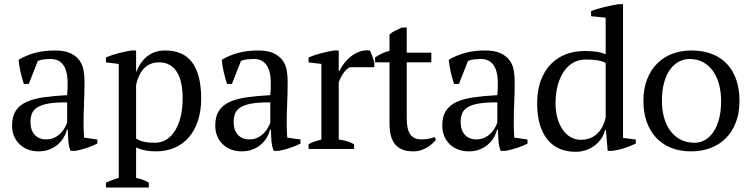

<svg xmlns="http://www.w3.org/2000/svg" viewBox="-20 -692 3482 892"><path d="M368.2 -117.2Q368.2 -97.7 368.9 -83.3Q369.6 -68.8 370.6 -52.7L432.1 -43.9V-24.9Q410.2 -13.7 382.8 -4.6Q355.5 4.4 330.6 8.8H307.6Q299.3 -12.2 297.4 -36.6Q295.4 -61 294.4 -90.3H290.5Q286.6 -72.3 276.4 -54.2Q266.1 -36.1 249.5 -21.5Q232.9 -6.8 210.2 2.2Q187.5 11.2 159.2 11.2Q132.3 11.2 109.6 2.4Q86.9 -6.3 70.6 -22.2Q54.2 -38.1 45.2 -60.1Q36.1 -82 36.1 -108.9Q36.1 -150.4 52.7 -176.5Q69.3 -202.6 101.6 -217.8Q133.8 -232.9 181.6 -239.7Q229.5 -246.6 292 -250Q295.4 -288.1 293.9 -319.1Q292.5 -350.1 283.7 -372.1Q274.9 -394 258.3 -406Q241.7 -418 214.8 -418Q202.1 -418 186.8 -416.5Q171.4 -415 155.8 -409.2L113.8 -302.2H90.8Q82 -329.1 75.4 -357.7Q68.8 -386.2 66.4 -414.1Q100.1 -434.6 141.8 -446Q183.6 -457.5 234.9 -457.5Q280.3 -457.5 307.4 -444.6Q334.5 -431.6 349.1 -411.4Q363.8 -391.1 368.2 -365.7Q372.6 -340.3 372.6 -315.4Q372.6 -262.2 370.4 -212.6Q368.2 -163.1 368.2 -117.2ZM194.8 -44.4Q217.3 -44.4 234.4 -53.2Q251.5 -62 263.2 -74.5Q274.9 -86.9 282 -100.3Q289.1 -113.8 292 -122.6V-216.3Q239.7 -216.8 206.8 -211.2Q173.8 -205.6 154.8 -194.1Q135.7 -182.6 128.7 -165.3Q121.6 -147.9 121.6 -125.5Q121.6 -86.9 141.4 -65.7Q161.1 -44.4 194.8 -44.4Z M671.4 179.2H472.2V156.2Q488.3 149.4 502.9 143.8Q517.6 138.2 531.7 134.8V-395L472.2 -402.3V-425.3Q501.5 -437.5 531.5 -445.1Q561.5 -452.6 589.8 -457.5H612.3V-357.4H612.8Q621.6 -379.9 634 -398.2Q646.5 -416.5 663.1 -429.7Q679.7 -442.9 700.4 -450.2Q721.2 -457.5 747.1 -457.5Q787.1 -457.5 818.1 -444.8Q849.1 -432.1 870.6 -404.8Q892.1 -377.4 903.3 -335Q914.6 -292.5 914.6 -233.4Q914.6 -176.8 899.7 -131.3Q884.8 -85.9 857.4 -54.2Q830.1 -22.5 791.3 -5.6Q752.4 11.2 705.1 11.2Q689 11.2 676.5 10Q664.1 8.8 653.3 6.6Q642.6 4.4 632.8 1Q623 -2.4 612.3 -6.8V134.8Q626.5 137.2 640.6 142.1Q654.8 147 671.4 156.2ZM718.8 -402.3Q696.8 -402.3 679.4 -395Q662.1 -387.7 648.9 -374Q635.7 -360.4 626.7 -341.3Q617.7 -322.3 612.3 -298.3V-48.3Q627.9 -38.6 647.9 -33.7Q668 -28.8 700.7 -28.8Q730.5 -28.8 754.2 -44.2Q777.8 -59.6 794.4 -86.9Q811 -114.3 819.8 -151.6Q828.6 -189 828.6 -233.4Q828.6 -270 822.8 -301Q816.9 -332 803.7 -354.5Q790.5 -377 769.5 -389.6Q748.5 -402.3 718.8 -402.3Z M1312 -117.2Q1312 -97.7 1312.7 -83.3Q1313.5 -68.8 1314.5 -52.7L1376 -43.9V-24.9Q1354 -13.7 1326.7 -4.6Q1299.3 4.4 1274.4 8.8H1251.5Q1243.2 -12.2 1241.2 -36.6Q1239.3 -61 1238.3 -90.3H1234.4Q1230.5 -72.3 1220.2 -54.2Q1210 -36.1 1193.4 -21.5Q1176.8 -6.8 1154.1 2.2Q1131.3 11.2 1103 11.2Q1076.2 11.2 1053.5 2.4Q1030.8 -6.3 1014.4 -22.2Q998 -38.1 989 -60.1Q980 -82 980 -108.9Q980 -150.4 996.6 -176.5Q1013.2 -202.6 1045.4 -217.8Q1077.6 -232.9 1125.5 -239.7Q1173.3 -246.6 1235.8 -250Q1239.3 -288.1 1237.8 -319.1Q1236.3 -350.1 1227.5 -372.1Q1218.8 -394 1202.1 -406Q1185.5 -418 1158.7 -418Q1146 -418 1130.6 -416.5Q1115.2 -415 1099.6 -409.2L1057.6 -302.2H1034.7Q1025.9 -329.1 1019.3 -357.7Q1012.7 -386.2 1010.3 -414.1Q1043.9 -434.6 1085.7 -446Q1127.4 -457.5 1178.7 -457.5Q1224.1 -457.5 1251.2 -444.6Q1278.3 -431.6 1293 -411.4Q1307.6 -391.1 1312 -365.7Q1316.4 -340.3 1316.4 -315.4Q1316.4 -262.2 1314.2 -212.6Q1312 -163.1 1312 -117.2ZM1138.7 -44.4Q1161.1 -44.4 1178.2 -53.2Q1195.3 -62 1207 -74.5Q1218.8 -86.9 1225.8 -100.3Q1232.9 -113.8 1235.8 -122.6V-216.3Q1183.6 -216.8 1150.6 -211.2Q1117.7 -205.6 1098.6 -194.1Q1079.6 -182.6 1072.5 -165.3Q1065.4 -147.9 1065.4 -125.5Q1065.4 -86.9 1085.2 -65.7Q1105 -44.4 1138.7 -44.4Z M1605 -379.9Q1600.1 -377.4 1593.5 -372.1Q1586.9 -366.7 1580.1 -358.2Q1573.2 -349.6 1566.4 -337.6Q1559.6 -325.7 1553.7 -309.6V-43.9Q1571.8 -41.5 1589.4 -36.6Q1606.9 -31.7 1625 -22V0H1413.6V-22Q1430.7 -31.2 1444.8 -35.6Q1459 -40 1473.1 -43.9V-395L1413.6 -402.3V-425.3Q1443.4 -437.5 1473.4 -445.1Q1503.4 -452.6 1531.2 -457.5H1553.7V-362.8H1557.1Q1565.4 -380.4 1579.3 -398.4Q1593.3 -416.5 1611.6 -430.7Q1629.9 -444.8 1651.9 -452.6Q1673.8 -460.4 1698.2 -457.5Q1704.1 -446.3 1709 -432.6Q1713.9 -418.9 1718.8 -403.3V-379.9Z M1722.7 -425.3Q1738.8 -436 1754.2 -443.4Q1769.5 -450.7 1789.6 -456.1V-532.2Q1800.8 -542 1816.2 -549.6Q1831.5 -557.1 1847.2 -564H1869.6V-447.3H1983.9V-402.3H1869.6V-143.1Q1869.6 -89.4 1886.5 -66.9Q1903.3 -44.4 1937.5 -44.4Q1954.1 -44.4 1968.3 -46.9Q1982.4 -49.3 1999 -55.2L2005.4 -42Q1998.5 -34.2 1988.5 -24.9Q1978.5 -15.6 1965.3 -7.6Q1952.1 0.5 1935.8 5.9Q1919.4 11.2 1898.9 11.2Q1845.2 11.2 1817.4 -19.5Q1789.6 -50.3 1789.6 -117.7V-402.3H1722.7Z M2366.7 -117.2Q2366.7 -97.7 2367.4 -83.3Q2368.2 -68.8 2369.1 -52.7L2430.7 -43.9V-24.9Q2408.7 -13.7 2381.3 -4.6Q2354 4.4 2329.1 8.8H2306.2Q2297.9 -12.2 2295.9 -36.6Q2293.9 -61 2293 -90.3H2289.1Q2285.2 -72.3 2274.9 -54.2Q2264.6 -36.1 2248 -21.5Q2231.4 -6.8 2208.7 2.2Q2186 11.2 2157.7 11.2Q2130.9 11.2 2108.2 2.4Q2085.4 -6.3 2069.1 -22.2Q2052.7 -38.1 2043.7 -60.1Q2034.7 -82 2034.7 -108.9Q2034.7 -150.4 2051.3 -176.5Q2067.9 -202.6 2100.1 -217.8Q2132.3 -232.9 2180.2 -239.7Q2228 -246.6 2290.5 -250Q2293.9 -288.1 2292.5 -319.1Q2291 -350.1 2282.2 -372.1Q2273.4 -394 2256.8 -406Q2240.2 -418 2213.4 -418Q2200.7 -418 2185.3 -416.5Q2169.9 -415 2154.3 -409.2L2112.3 -302.2H2089.4Q2080.6 -329.1 2074 -357.7Q2067.4 -386.2 2064.9 -414.1Q2098.6 -434.6 2140.4 -446Q2182.1 -457.5 2233.4 -457.5Q2278.8 -457.5 2305.9 -444.6Q2333 -431.6 2347.7 -411.4Q2362.3 -391.1 2366.7 -365.7Q2371.1 -340.3 2371.1 -315.4Q2371.1 -262.2 2368.9 -212.6Q2366.7 -163.1 2366.7 -117.2ZM2193.4 -44.4Q2215.8 -44.4 2232.9 -53.2Q2250 -62 2261.7 -74.5Q2273.4 -86.9 2280.5 -100.3Q2287.6 -113.8 2290.5 -122.6V-216.3Q2238.3 -216.8 2205.3 -211.2Q2172.4 -205.6 2153.3 -194.1Q2134.3 -182.6 2127.2 -165.3Q2120.1 -147.9 2120.1 -125.5Q2120.1 -86.9 2139.9 -65.7Q2159.7 -44.4 2193.4 -44.4Z M2791.5 -88.4Q2786.6 -68.8 2774.9 -50.5Q2763.2 -32.2 2745.6 -18.1Q2728 -3.9 2704.8 4.6Q2681.6 13.2 2653.8 13.2Q2614.3 13.2 2581.5 -0.2Q2548.8 -13.7 2525.4 -41.3Q2502 -68.8 2488.8 -111.1Q2475.6 -153.3 2475.6 -211.4Q2475.6 -272 2492.4 -317.6Q2509.3 -363.3 2538.8 -393.8Q2568.4 -424.3 2608.6 -439.7Q2648.9 -455.1 2696.3 -455.1Q2712.9 -455.1 2726.1 -454.3Q2739.3 -453.6 2750.5 -451.9Q2761.7 -450.2 2772.2 -447.3Q2782.7 -444.3 2793.9 -440.4V-609.9L2726.1 -616.7V-640.1Q2738.8 -645.5 2754.4 -650.1Q2770 -654.8 2786.6 -658.9Q2803.2 -663.1 2819.8 -666.5Q2836.4 -669.9 2852.1 -672.4H2874.5V-51.3L2933.6 -43.9V-24.9Q2907.7 -12.7 2880.1 -3.7Q2852.5 5.4 2825.7 8.8H2803.2L2794.9 -88.4ZM2678.2 -42.5Q2702.1 -42.5 2721.4 -50Q2740.7 -57.6 2755.1 -71.5Q2769.5 -85.4 2779.3 -104.7Q2789.1 -124 2793.9 -147.5V-399.4Q2778.3 -408.2 2755.6 -411.9Q2732.9 -415.5 2700.2 -415.5Q2669.9 -415.5 2644.5 -401.6Q2619.1 -387.7 2600.6 -361.3Q2582 -335 2571.5 -297.1Q2561 -259.3 2561 -211.4Q2561 -174.8 2569.6 -144Q2578.1 -113.3 2593.5 -90.6Q2608.9 -67.9 2630.4 -55.2Q2651.9 -42.5 2678.2 -42.5Z M2969.2 -223.1Q2969.2 -279.3 2986.1 -323Q3002.9 -366.7 3032.7 -396.5Q3062.5 -426.3 3103.3 -441.9Q3144 -457.5 3191.4 -457.5Q3247.1 -457.5 3289.1 -440.7Q3331.1 -423.8 3359.1 -393.1Q3387.2 -362.3 3401.4 -319.1Q3415.5 -275.9 3415.5 -223.1Q3415.5 -167 3398.7 -123.3Q3381.8 -79.6 3352.1 -49.8Q3322.3 -20 3281 -4.4Q3239.7 11.2 3191.4 11.2Q3138.2 11.2 3096.9 -5.6Q3055.7 -22.5 3027.3 -53.2Q2999 -84 2984.1 -127.2Q2969.2 -170.4 2969.2 -223.1ZM3055.2 -223.1Q3055.2 -182.6 3064.7 -147.2Q3074.2 -111.8 3093.3 -85.4Q3112.3 -59.1 3140.9 -43.9Q3169.4 -28.8 3207.5 -28.8Q3231 -28.8 3253.2 -40.5Q3275.4 -52.2 3292.5 -76.2Q3309.6 -100.1 3319.8 -136.7Q3330.1 -173.3 3330.1 -223.1Q3330.1 -264.2 3320.6 -299.8Q3311 -335.4 3292.7 -361.6Q3274.4 -387.7 3247.1 -402.8Q3219.7 -418 3184.6 -418Q3158.7 -418 3135.3 -406.2Q3111.8 -394.5 3094 -370.6Q3076.2 -346.7 3065.7 -309.8Q3055.2 -272.9 3055.2 -223.1Z"/></svg>

Font: PT Astra Serif
Style: Regular
Weight: 400
Designer: A.Korolkova, I. Chaeva
Foundry: ParaType Ltd
Version: Version 1.002